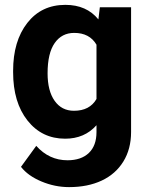

<svg xmlns="http://www.w3.org/2000/svg" viewBox="-20 -558 611 786"><path d="M33.7 -268.1Q33.7 -389.6 91.6 -463.9Q149.4 -538.1 247.6 -538.1Q334.5 -538.1 382.8 -478.5L388.7 -528.3H516.6V-17.6Q516.6 51.8 485.1 103Q453.6 154.3 396.5 181.2Q339.4 208 262.7 208Q204.6 208 149.4 184.8Q94.2 161.6 65.9 125L128.4 39.1Q181.2 98.1 256.3 98.1Q312.5 98.1 343.8 68.1Q375 38.1 375 -17.1V-45.4Q326.2 9.8 246.6 9.8Q151.4 9.8 92.5 -64.7Q33.7 -139.2 33.7 -262.2ZM174.8 -257.8Q174.8 -186 203.6 -145.3Q232.4 -104.5 282.7 -104.5Q347.2 -104.5 375 -152.8V-375Q346.7 -423.3 283.7 -423.3Q232.9 -423.3 203.9 -381.8Q174.8 -340.3 174.8 -257.8Z"/></svg>

Font: TypoPRO Roboto
Style: Bold
Weight: 700
Designer: Google
Version: Version 2.136; 2016